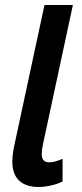

<svg xmlns="http://www.w3.org/2000/svg" viewBox="-20 -734 325 764"><path d="M133 10Q84 10 56.5 -15Q29 -40 29 -92Q29 -120 39 -165L157 -714H270L151 -160Q146 -138 146 -120Q146 -88 176 -88Q188 -88 201.5 -92Q215 -96 229 -102V-12Q210 -2 183.5 4Q157 10 133 10Z"/></svg>

Font: Noto Sans Condensed SemiBold
Style: Italic
Weight: 600
Width: 3
Italic angle: -12°
Designer: Monotype Design Team
Foundry: Monotype Imaging Inc.
Version: Version 2.013; ttfautohint (v1.8.4.7-5d5b)